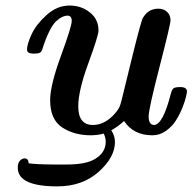

<svg xmlns="http://www.w3.org/2000/svg" viewBox="-20 -475 692 690"><path d="M43.9 127.9Q43.9 109.9 52 102.1Q60.1 94.2 68.8 94.2Q82 94.2 83 111.8Q106.9 115.7 172.9 116.2H220.2Q291 116.2 323.2 95.2Q360.4 72.3 359.9 33.2Q359.9 21 353 4.9Q334 10.7 307.1 11.2Q246.1 11.2 203.1 -17.3Q160.2 -45.9 160.2 -115.2Q160.2 -168.5 199 -274.2Q237.8 -379.9 237.8 -399.9Q237.8 -418.9 222.2 -418.9Q214.4 -418.9 204.6 -414.6Q194.8 -410.2 182.4 -399.2Q169.9 -388.2 157.5 -363Q145 -337.9 133.8 -303.2Q129.9 -289.1 123.5 -285.6Q117.2 -282.2 101.1 -282.2Q77.1 -282.2 77.1 -296.9Q77.1 -315.9 93.5 -351.6Q109.9 -387.2 147.5 -421.1Q185.1 -455.1 230 -455.1Q272 -455.1 303 -430.4Q334 -405.8 334 -365.2Q334 -347.2 297.6 -248Q261.2 -148.9 261.2 -92.8Q261.2 -25.9 314 -25.9Q356 -25.9 392.1 -65.9Q409.2 -85 413.1 -101.1Q414.1 -102.1 431.2 -172.9Q442.4 -216.8 458 -282.2Q487.8 -402.3 494.1 -412.1L495.1 -413.1Q514.2 -443.8 548.8 -443.8Q567.9 -443.8 580.3 -432.4Q592.8 -420.9 592.8 -401.9Q592.8 -387.7 553.5 -235.4Q514.2 -83 514.2 -57.1Q514.2 -26.4 533.2 -25.9Q565.4 -25.9 594.2 -139.2Q598.1 -154.3 604.5 -158.2Q610.8 -162.1 627.9 -162.1Q651.9 -162.1 651.9 -146Q651.9 -142.1 648.4 -127Q645 -111.8 635.5 -87.9Q626 -64 612.5 -42.5Q599.1 -21 576.7 -4.9Q554.2 11.2 527.8 11.2Q460 11.2 425.8 -40Q403.8 -20 379.9 -6.8Q393.1 13.2 393.1 35.2Q393.1 90.3 334.5 142.6Q275.9 194.8 186 194.8Q43.9 194.8 43.9 127.9Z"/></svg>

Font: CMU Serif
Style: BoldItalic
Weight: 700
Italic angle: -14.04°
Version: Version 0.7.0